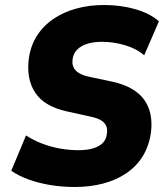

<svg xmlns="http://www.w3.org/2000/svg" viewBox="-20 -736 662 767"><path d="M279 11Q230 11 183 3.5Q136 -4 95.5 -18.5Q55 -33 25 -54L84 -195Q113 -176 148 -162.5Q183 -149 220.5 -142.5Q258 -136 293 -136Q328 -136 352.5 -143.5Q377 -151 391 -165.5Q405 -180 407 -202Q410 -220 404 -233.5Q398 -247 382.5 -256Q367 -265 342 -270L243 -292Q156 -312 120.5 -366Q85 -420 95 -501Q102 -553 127.5 -593Q153 -633 193.5 -660.5Q234 -688 285.5 -702Q337 -716 395 -716Q462 -716 520 -699.5Q578 -683 615 -651L556 -515Q525 -542 479 -555.5Q433 -569 387 -569Q354 -569 328.5 -561Q303 -553 288 -537.5Q273 -522 270 -500Q266 -473 281.5 -455.5Q297 -438 333 -430L432 -409Q519 -389 556 -337.5Q593 -286 583 -206Q575 -152 550 -111.5Q525 -71 484 -43.5Q443 -16 391 -2.5Q339 11 279 11Z"/></svg>

Font: Nunito Sans 10pt SemiCondensed Black
Style: Italic
Weight: 900
Width: 4
Italic angle: -9°
Designer: Vernon Adams
Foundry: Vernon Adams
Version: Version 3.101;gftools[0.9.27]